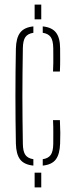

<svg xmlns="http://www.w3.org/2000/svg" viewBox="-20 -820 324 840"><path d="M126 -95.5Q85.5 -99.5 68 -122.5Q50.5 -145.5 49.5 -192Q48.5 -242.5 48 -294.8Q47.5 -347 47.5 -399.5Q47.5 -452 48 -504.2Q48.5 -556.5 49.5 -607Q50.5 -654 68.2 -677.2Q86 -700.5 126 -704.5V-676.5Q102 -673 91.2 -658Q80.5 -643 80 -609Q79 -548 78.5 -497.5Q78 -447 78 -399.8Q78 -352.5 78.5 -302Q79 -251.5 80 -190.5Q80.5 -157 91.2 -142Q102 -127 126 -123.5ZM131.5 0V-64.5H160.5V0ZM167 -95.5V-123.5Q191 -127 201.8 -142Q212.5 -157 213 -190.5Q213 -213 213.2 -238.2Q213.5 -263.5 212 -294.5H242Q243.5 -264.5 243.8 -239Q244 -213.5 243 -192Q241.5 -145.5 224.2 -122.5Q207 -99.5 167 -95.5ZM212 -507Q213 -527 213.2 -544.8Q213.5 -562.5 213.2 -578.8Q213 -595 213 -609Q212.5 -643 201.8 -658Q191 -673 167 -676.5V-704.5Q207.5 -700.5 225.2 -677.2Q243 -654 243 -607.5Q243 -587 243.2 -562Q243.5 -537 242 -507ZM131.5 -735.5V-800H160.5V-735.5Z"/></svg>

Font: Big Shoulders Stencil Display ExtraLight
Style: Regular
Weight: 250
Designer: Patric King
Foundry: XO Type Co
Version: Version 2.001